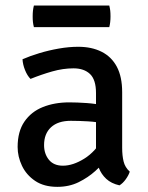

<svg xmlns="http://www.w3.org/2000/svg" viewBox="-20 -676 546 708"><path d="M45 -134Q45 -191 70 -227.5Q95 -264 138 -281.2Q181 -298.5 235.5 -298.5Q264 -298.5 299.8 -296Q335.5 -293.5 365.5 -286V-220Q338.5 -226.5 304.5 -228.5Q270.5 -230.5 241 -230.5Q194 -230.5 168.2 -206.8Q142.5 -183 142.5 -141Q142.5 -109 160.2 -87Q178 -65 212 -65Q249 -65 290.8 -91Q332.5 -117 360.5 -167.5L376 -90.5Q358 -69.5 331.5 -45.5Q305 -21.5 270 -4.2Q235 13 191.5 13Q142 13 109.5 -9Q77 -31 61 -64.8Q45 -98.5 45 -134ZM458.5 -43Q454.5 -30 443.8 -15Q433 0 420.5 7.5Q390 0.5 371.8 -16.5Q353.5 -33.5 344.5 -56.8Q335.5 -80 334 -106.5V-333Q334 -382 312 -403Q290 -424 251 -424Q212.5 -424 172.2 -412.5Q132 -401 92.5 -385Q80.5 -397 72.2 -417.8Q64 -438.5 63 -457.5Q90.5 -469.5 125.2 -480Q160 -490.5 197.2 -497Q234.5 -503.5 268.5 -503.5Q318 -503.5 354.5 -485.2Q391 -467 410.8 -430Q430.5 -393 430.5 -336V-131Q430.5 -102 435.8 -80.5Q441 -59 458.5 -43ZM105 -576Q102.5 -585.5 101.5 -594.5Q100.5 -603.5 100.5 -615Q100.5 -627 101.5 -636.2Q102.5 -645.5 105 -655.5H383Q385.5 -645.5 386.5 -636.8Q387.5 -628 387.5 -615.5Q387.5 -593.5 383 -576Z"/></svg>

Font: Signika Negative Light
Style: Regular
Weight: 400
Version: Version 2.001